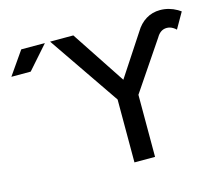

<svg xmlns="http://www.w3.org/2000/svg" viewBox="-103 -868 1154 1002"><g transform="rotate(-15 474.0 -366.5)"><path d="M616.2 -335.4V0H504.9V-339.8L242.7 -722.7H368.2L560.5 -431.6L706.1 -653.3Q729 -691.9 762.9 -712.6Q796.9 -733.4 838.9 -733.4Q886.7 -733.4 930.2 -708.5Q939 -703.6 947.3 -697.3L898.4 -611.8Q891.6 -619.1 881.3 -625Q865.7 -634.3 848.6 -634.3Q814.5 -634.3 793.5 -597.7ZM104.5 -597.7H0L86.9 -722.7H214.8Z"/></g></svg>

Font: Giphurs Medium
Style: Regular
Weight: 500
Version: Version 0.920; ttfautohint (v1.8.4.7-5d5b)